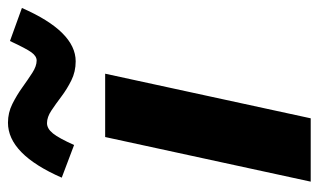

<svg xmlns="http://www.w3.org/2000/svg" viewBox="-179 -621 800 482"><g transform="rotate(-90 221.0 -380.0)"><path d="M6 0 118 -516H277L165 0ZM98 -594 16 -625Q75 -760 154 -760Q179 -760 201 -749Q223 -738 242.5 -724Q262 -710 279 -699Q296 -688 310 -688Q321 -688 330.5 -701Q340 -714 359 -755L442 -725Q383 -590 308 -590Q282 -590 260 -601Q238 -612 219.5 -626Q201 -640 184.5 -651Q168 -662 153 -662Q139 -662 127 -647Q115 -632 98 -594Z"/></g></svg>

Font: Red Hat Text
Style: Bold Italic
Weight: 700
Italic angle: -12°
Designer: Pentagram, MCKL
Foundry: Pentagram, MCKL
Version: Version 1.023; ttfautohint (v1.8.3)